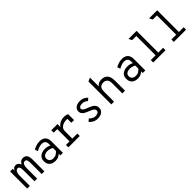

<svg xmlns="http://www.w3.org/2000/svg" viewBox="434 -2385 4060 4060"><g transform="rotate(-45 2464.0 -355.0)"><path d="M51 0V-511H131V-416.5L119 -424.5Q133 -471.5 158.5 -497.2Q184 -523 224.5 -523Q268 -523 292.5 -498.2Q317 -473.5 326 -444.5Q343.5 -476.5 371.8 -499.8Q400 -523 441 -523Q504.5 -523 535 -481.5Q565.5 -440 565.5 -348V0H485V-313Q485 -380.5 473.8 -413.8Q462.5 -447 424 -447Q397 -447 380.5 -428.2Q364 -409.5 356.5 -377.8Q349 -346 349 -307.5V0H268.5V-323.5Q268.5 -356 264.5 -384.2Q260.5 -412.5 248 -429.8Q235.5 -447 210 -447Q183.5 -447 166 -428.2Q148.5 -409.5 139.8 -377.8Q131 -346 131 -307.5V0Z M890.5 12Q837 12 795.8 -7.2Q754.5 -26.5 731.2 -64.8Q708 -103 708 -160.5Q708 -219.5 736 -256.8Q764 -294 808.5 -311.8Q853 -329.5 903 -329.5Q940.5 -329.5 974.2 -322Q1008 -314.5 1043 -295.5V-335.5Q1043 -382.5 1028 -407.8Q1013 -433 988 -442.5Q963 -452 933.5 -452Q892.5 -452 848.2 -435.2Q804 -418.5 771.5 -398L748 -466.5Q781.5 -487 832.8 -505Q884 -523 941.5 -523Q970.5 -523 1001.5 -515.8Q1032.5 -508.5 1059.5 -489Q1086.5 -469.5 1103 -434.2Q1119.5 -399 1119.5 -342.5V0H1043V-47.5Q1014.5 -22 976.2 -5Q938 12 890.5 12ZM901 -59Q949.5 -59 985 -81.8Q1020.5 -104.5 1043 -131V-222Q1019 -237 984 -248Q949 -259 913 -259Q861.5 -259 823 -235.2Q784.5 -211.5 784.5 -160.5Q784.5 -115 814.8 -87Q845 -59 901 -59Z M1283 0V-72.5H1389.5V-438.5H1283V-511H1468V-396.5L1462 -411Q1478 -445.5 1510.8 -470.5Q1543.5 -495.5 1584.2 -509.2Q1625 -523 1665.5 -523Q1704.5 -523 1732 -516Q1759.5 -509 1776 -499V-323.5H1694.5V-475L1719.5 -436Q1707 -439.5 1692.8 -441Q1678.5 -442.5 1663 -442.5Q1612.5 -442.5 1569 -425.8Q1525.5 -409 1499.2 -376.5Q1473 -344 1473 -297V-72.5H1623.5V0Z M2153 12Q2096.5 12 2047 -13.5Q1997.5 -39 1964.5 -77.5L2020.5 -127Q2043.5 -101 2080 -80.2Q2116.5 -59.5 2159 -59.5Q2201 -59.5 2229.8 -76.8Q2258.5 -94 2258.5 -127.5Q2258.5 -155 2240.2 -173.8Q2222 -192.5 2192.2 -206.2Q2162.5 -220 2128.5 -233Q2085 -249.5 2048.5 -269.2Q2012 -289 1990.2 -318Q1968.5 -347 1968.5 -390.5Q1968.5 -431 1991.5 -460.8Q2014.5 -490.5 2054.8 -506.8Q2095 -523 2146 -523Q2202.5 -523 2247 -501.8Q2291.5 -480.5 2323 -444.5L2269 -399Q2249 -418 2217.8 -434.8Q2186.5 -451.5 2142.5 -451.5Q2099 -451.5 2072.5 -435.5Q2046 -419.5 2046 -391Q2046 -368 2063 -352Q2080 -336 2107.2 -323.8Q2134.5 -311.5 2166 -299.5Q2206.5 -284.5 2245.8 -265Q2285 -245.5 2310.5 -214Q2336 -182.5 2336 -131Q2336 -65 2286.8 -26.5Q2237.5 12 2153 12Z M2567.5 0V-684L2649 -722V-456Q2696 -523 2788.5 -523Q2849.5 -523 2891.8 -499.5Q2934 -476 2955.8 -424.8Q2977.5 -373.5 2977.5 -290.5V0H2896.5V-306Q2896.5 -384.5 2861.5 -416.5Q2826.5 -448.5 2776 -448.5Q2739.5 -448.5 2710.8 -435.5Q2682 -422.5 2665.5 -392Q2649 -361.5 2649 -308V0Z M3354.5 12Q3301 12 3259.8 -7.2Q3218.5 -26.5 3195.2 -64.8Q3172 -103 3172 -160.5Q3172 -219.5 3200 -256.8Q3228 -294 3272.5 -311.8Q3317 -329.5 3367 -329.5Q3404.5 -329.5 3438.2 -322Q3472 -314.5 3507 -295.5V-335.5Q3507 -382.5 3492 -407.8Q3477 -433 3452 -442.5Q3427 -452 3397.5 -452Q3356.5 -452 3312.2 -435.2Q3268 -418.5 3235.5 -398L3212 -466.5Q3245.5 -487 3296.8 -505Q3348 -523 3405.5 -523Q3434.5 -523 3465.5 -515.8Q3496.5 -508.5 3523.5 -489Q3550.5 -469.5 3567 -434.2Q3583.5 -399 3583.5 -342.5V0H3507V-47.5Q3478.5 -22 3440.2 -5Q3402 12 3354.5 12ZM3365 -59Q3413.5 -59 3449 -81.8Q3484.5 -104.5 3507 -131V-222Q3483 -237 3448 -248Q3413 -259 3377 -259Q3325.5 -259 3287 -235.2Q3248.5 -211.5 3248.5 -160.5Q3248.5 -115 3278.8 -87Q3309 -59 3365 -59Z M3963.5 0V-696.5L4044.5 -722V0ZM3820.5 0V-72.5H4187.5V0ZM3840 -649.5 3803.5 -722H4044.5L4017 -649.5Z M4579.5 0V-696.5L4660.5 -722V0ZM4436.5 0V-72.5H4803.5V0ZM4456 -649.5 4419.5 -722H4660.5L4633 -649.5Z"/></g></svg>

Font: Overpass Mono Light
Style: Regular
Weight: 400
Monospace: yes
Version: Version 4.000